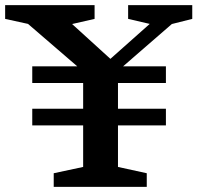

<svg xmlns="http://www.w3.org/2000/svg" viewBox="-47 -727 768 747"><path d="M598.5 -304V-239H412V-77.5L524 -53V0H162V-53L276.5 -77.5V-239H78.5V-304H276.5V-404H78.5V-469H253.5L62 -634L-27 -653.5V-707H321V-653.5L233.5 -633.5L382.5 -498L535.5 -634L451.5 -653.5V-707H701V-653.5L621.5 -633.5L432 -469H598.5V-404H412V-304Z"/></svg>

Font: Newsreader Caption Medium
Style: Regular
Weight: 500
Designer: Hugues Gentile
Foundry: Production Type
Version: Version 1.001